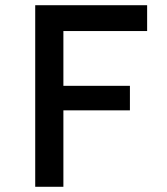

<svg xmlns="http://www.w3.org/2000/svg" viewBox="-20 -716 640 736"><path d="M223 -597V-387H478V-293H223V0H115V-696H544V-597Z"/></svg>

Font: Amiko SemiBold
Style: Regular
Weight: 600
Designer: Pablo Impallari, Rodrigo Fuenzalida, Andres Torresi
Foundry: Impallari Type
Version: Version 1.001; ttfautohint (v1.3)